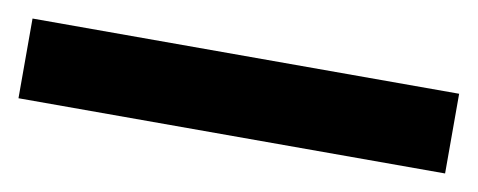

<svg xmlns="http://www.w3.org/2000/svg" viewBox="-28 -46 602 242"><g transform="rotate(10 273.0 75.0)"><path d="M0 126V24H546V126Z"/></g></svg>

Font: Maven Pro Black
Style: Regular
Weight: 900
Designer: Joe Prince
Foundry: Joe Prince
Version: Version 2.103